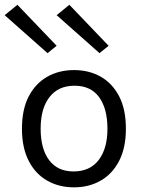

<svg xmlns="http://www.w3.org/2000/svg" viewBox="-43 -790 610 822"><path d="M274 12Q209 12 158.8 -16.8Q108.5 -45.5 79.8 -101.5Q51 -157.5 51 -239Q51 -322 80.2 -377.8Q109.5 -433.5 159.8 -461.8Q210 -490 274 -490Q338 -490 388 -461.8Q438 -433.5 467 -377.8Q496 -322 496 -239Q496 -157.5 467.2 -101.5Q438.5 -45.5 388.2 -16.8Q338 12 274 12ZM272 -56Q342 -56 379.5 -105Q417 -154 417 -239Q417 -324.5 381.5 -373.8Q346 -423 276 -423Q206.5 -423 168.8 -374.2Q131 -325.5 131 -239Q131 -153 167.2 -104.5Q203.5 -56 272 -56ZM160.5 -562.5 -23 -725 31.5 -769.5 199.5 -594ZM383 -562.5 199.5 -725 254 -769.5 422 -594Z"/></svg>

Font: Betina Sans
Style: Regular
Weight: 400
Designer: Jonathan Pinhorn (font) & Cristiano Sobral (main changes)
Version: Version 2.001;April 28, 2021;FontCreator 13.0.0.2655 32-bit;